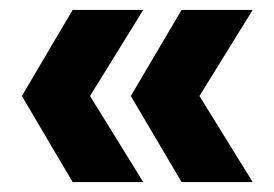

<svg xmlns="http://www.w3.org/2000/svg" viewBox="-20 -438 550 386"><path d="M126 -72 24 -245 126 -418H268L161 -245L268 -72ZM345 -72 243 -245 345 -418H488L381 -245L488 -72Z"/></svg>

Font: Outfit-Bold
Style: Bold
Weight: 700
Designer: Rodrigo Fuenzalida
Foundry: fragTYPE
Version: Version 1.000